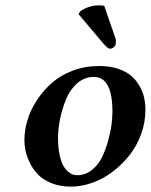

<svg xmlns="http://www.w3.org/2000/svg" viewBox="-20 -692 567 722"><path d="M271 -33.2Q300.3 -33.2 324.5 -52Q348.6 -70.8 362.5 -98.6Q376.5 -126.5 386 -160.6Q395.5 -194.8 399.2 -222.4Q402.8 -250 402.8 -272Q402.8 -402.8 333 -402.8Q298.3 -402.8 271.2 -379.6Q244.1 -356.4 229 -320.1Q213.9 -283.7 206.1 -245.8Q198.2 -208 198.2 -172.9Q198.2 -137.7 203.9 -111.1Q209.5 -84.5 217.3 -70.3Q225.1 -56.2 235.6 -47.1Q246.1 -38.1 254.4 -35.6Q262.7 -33.2 271 -33.2ZM71.8 -165Q71.8 -201.7 83.3 -240.2Q94.7 -278.8 118.7 -315.2Q142.6 -351.6 175.3 -380.4Q208 -409.2 253.9 -426.5Q299.8 -443.8 352.1 -443.8Q392.1 -443.8 423.3 -433.6Q454.6 -423.3 473.6 -406.7Q492.7 -390.1 505.1 -367.9Q517.6 -345.7 522.2 -324Q526.9 -302.2 526.9 -278.8Q526.9 -232.9 511 -188.5Q495.1 -144 467.3 -108.9Q439.5 -73.7 404.1 -46.6Q368.7 -19.5 327.6 -4.9Q286.6 9.8 246.1 9.8Q205.6 9.8 173.3 -3.4Q141.1 -16.6 122.6 -35.9Q104 -55.2 92 -80.1Q80.1 -105 75.9 -125.7Q71.8 -146.5 71.8 -165ZM372.1 -669.9 413.1 -550.8Q416 -544.9 416 -536.1Q416 -534.2 415.5 -530.8Q415 -527.3 415 -525.9Q413.6 -519 407 -513.9Q400.4 -508.8 393.1 -508.8Q385.7 -508.8 368.2 -528.8L275.9 -638.2L280.8 -648.9Q313.5 -671.9 353 -671.9Q366.2 -671.9 372.1 -669.9Z"/></svg>

Font: Linux Libertine
Style: Bold Italic
Weight: 700
Italic angle: -11.5°
Designer: Philipp H. Poll
Foundry: Philipp H. Poll
Version: Version 4.0.5